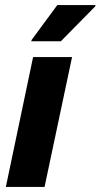

<svg xmlns="http://www.w3.org/2000/svg" viewBox="-20 -734 395 754"><path d="M3 0 110 -510H263L155 0ZM103 -572 104 -577 205 -714H355L354 -709L219 -572Z"/></svg>

Font: Saira Semi Condensed
Style: Bold Italic
Weight: 700
Width: 4
Italic angle: -12°
Designer: Hector Gatti with collaboration of the Omnibus-Type team
Foundry: Omnibus-Type
Version: Version 1.001; ttfautohint (v1.8)